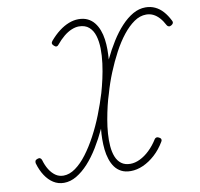

<svg xmlns="http://www.w3.org/2000/svg" viewBox="-113 -1250 1448 1388"><g transform="rotate(-10 610.5 -556.5)"><path d="M246 17Q203 17 168.5 -5Q134 -27 108.5 -66Q83 -105 68 -157Q66 -168 69.5 -175.5Q73 -183 85 -187Q98 -192 105.5 -188Q113 -184 117 -174Q129 -132 148 -101.5Q167 -71 192.5 -53Q218 -35 251 -35Q295 -35 339 -66.5Q383 -98 424 -152.5Q465 -207 502 -276Q539 -345 569.5 -422.5Q600 -500 623 -576Q636 -621 648 -674.5Q660 -728 667.5 -785Q675 -842 674 -894Q673 -946 660.5 -987.5Q648 -1029 620 -1053.5Q592 -1078 546 -1078Q521 -1078 492 -1066Q463 -1054 434.5 -1030.5Q406 -1007 377 -972Q371 -964 362.5 -963.5Q354 -963 344 -973Q334 -982 333 -990Q332 -998 340 -1008Q374 -1048 409.5 -1075Q445 -1102 481 -1116Q517 -1130 552 -1130Q591 -1130 619.5 -1116Q648 -1102 667.5 -1077.5Q687 -1053 699 -1021Q711 -989 716 -952.5Q721 -916 721 -878.5Q721 -841 718 -805Q750 -872 787 -931Q824 -990 865.5 -1034.5Q907 -1079 951.5 -1104.5Q996 -1130 1044 -1130Q1082 -1130 1114 -1115Q1146 -1100 1171.5 -1071.5Q1197 -1043 1217 -1003Q1223 -993 1220.5 -985Q1218 -977 1207 -970Q1196 -963 1187 -965.5Q1178 -968 1173 -977Q1156 -1010 1135.5 -1032.5Q1115 -1055 1091.5 -1066.5Q1068 -1078 1040 -1078Q994 -1078 951 -1048Q908 -1018 868 -967.5Q828 -917 792.5 -850.5Q757 -784 727 -710.5Q697 -637 676 -562Q663 -523 652 -476.5Q641 -430 632 -379Q623 -328 619.5 -279Q616 -230 619.5 -186Q623 -142 636.5 -108Q650 -74 676 -54.5Q702 -35 742 -35Q776 -35 812.5 -52.5Q849 -70 883.5 -103Q918 -136 946 -181Q951 -188 959 -190Q967 -192 978 -186Q990 -180 992.5 -171.5Q995 -163 989 -154Q957 -100 915 -62Q873 -24 827 -3.5Q781 17 736 17Q695 17 666.5 2Q638 -13 619.5 -38.5Q601 -64 590 -98Q579 -132 575 -169.5Q571 -207 571.5 -246.5Q572 -286 576 -322Q544 -253 506 -191Q468 -129 426 -83Q384 -37 338.5 -10Q293 17 246 17Z"/></g></svg>

Font: Playwrite CU ExtraLight
Style: Regular
Weight: 250
Designer: Veronika Burian, José Scaglione
Foundry: TypeTogether
Version: Version 1.002